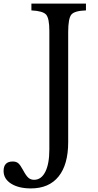

<svg xmlns="http://www.w3.org/2000/svg" viewBox="-130 -790 544 1070"><path d="M145 43V-618Q145 -688 127 -708.5Q109 -729 45 -732V-770H349V-732Q285 -730 267.5 -708.5Q250 -687 250 -611V2Q250 127 196.5 193.5Q143 260 42 260Q-26 260 -68 233.5Q-110 207 -110 163Q-110 110 -59 110Q-40 110 -28.5 119.5Q-17 129 -2 157Q15 189 28 200.5Q41 212 60 212Q100 212 122.5 167.5Q145 123 145 43Z"/></svg>

Font: Libre Baskerville
Style: Regular
Weight: 400
Designer: Pablo Impallari, Rodrigo Fuenzalida
Foundry: Pablo Impallari, Rodrigo Fuenzalida
Version: Version 1.000